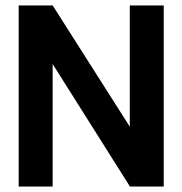

<svg xmlns="http://www.w3.org/2000/svg" viewBox="-20 -680 665 700"><path d="M48.1 0V-660H172.1L453.2 -218.1V-660H576.9V0H453.7L171.9 -446.7V0Z"/></svg>

Font: Panamera Thin
Style: Regular
Weight: 100
Designer: Bastien Sozeau
Foundry: NBR — Bastien Sozeau
Version: Version 3.003;gftools[0.9.33]